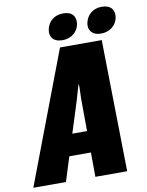

<svg xmlns="http://www.w3.org/2000/svg" viewBox="-133 -955 781 1022"><g transform="rotate(-10 258.0 -443.5)"><path d="M-37.1 0H139.2L180.7 -131.8H297.4L298.3 0H470.2L458 -710.9H232.4ZM217.3 -247.6 265.1 -398.4C270 -413.6 275.9 -432.6 282.2 -456.1C288.6 -479 293.5 -494.1 295.9 -501H297.4C297.9 -494.1 297.9 -479 296.9 -456.1C295.9 -433.1 295.4 -413.6 295.9 -398.4L296.9 -247.6ZM460.9 -745.6C511.2 -745.6 543.9 -777.8 551.3 -813.5C559.6 -855 538.6 -885.7 488.3 -885.7C439.5 -885.7 406.7 -855 398.4 -813.5C391.1 -777.8 411.6 -745.6 460.9 -745.6ZM253.4 -746.6C302.2 -746.6 335.4 -778.3 342.8 -814.9C350.6 -856.4 329.6 -886.7 280.8 -886.7C229.5 -886.7 197.8 -856 189.9 -814.9C182.6 -777.8 202.1 -746.6 253.4 -746.6Z"/></g></svg>

Font: Roboto Flex Super Cond Black
Style: Italic
Weight: 900
Width: 3
Italic angle: -10°
Designer: Berlow after Robertson
Foundry: Google
Version: Version 3.200;Glyphs 3.3 (3311)